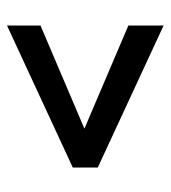

<svg xmlns="http://www.w3.org/2000/svg" viewBox="10 -598 480 540"><g transform="rotate(-90 250.0 -328.0)"><path d="M448.2 -107.9 48.8 -293V-363.3L448.2 -548.3V-454.1L158.2 -330.6L448.2 -207Z"/></g></svg>

Font: RobotoFlex
Style: Regular
Weight: 400
Designer: Berlow after Robertson
Foundry: Google
Version: Version 2.136